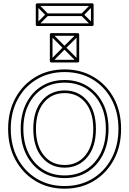

<svg xmlns="http://www.w3.org/2000/svg" viewBox="-20 -1119 780 1159"><path d="M370 -60Q296 -60 240 -95.5Q184 -131 152.5 -194Q121 -257 121 -341Q121 -341 121 -341Q121 -341 121 -341Q121 -425 152.5 -488Q184 -551 240 -585.5Q296 -620 370 -620Q370 -620 370 -620Q370 -620 370 -620Q444 -620 500 -585Q556 -550 587.5 -487.5Q619 -425 619 -341Q619 -341 619 -341Q619 -341 619 -341Q619 -257 587.5 -194Q556 -131 500 -95.5Q444 -60 370 -60Q370 -60 370 -60Q370 -60 370 -60ZM370 -44Q370 -44 370 -44Q370 -44 370 -44Q448 -44 507.5 -81Q567 -118 601 -185Q635 -252 635 -341Q635 -341 635 -341Q635 -341 635 -341Q635 -430 601 -496Q567 -562 507.5 -599Q448 -636 370 -636Q370 -636 370 -636Q370 -636 370 -636Q292 -636 232.5 -599.5Q173 -563 139 -496.5Q105 -430 105 -341Q105 -341 105 -341Q105 -341 105 -341Q105 -252 139 -185Q173 -118 232.5 -81Q292 -44 370 -44ZM370 -123Q292 -123 244.5 -181.5Q197 -240 197 -341Q197 -442 244.5 -499.5Q292 -557 370 -557Q448 -557 495.5 -499.5Q543 -442 543 -341Q543 -240 495.5 -181.5Q448 -123 370 -123ZM370 4Q275 4 201.5 -40.5Q128 -85 86.5 -163Q45 -241 45 -341Q45 -441 86.5 -518.5Q128 -596 201.5 -640Q275 -684 370 -684Q465 -684 538.5 -640Q612 -596 653.5 -518.5Q695 -441 695 -341Q695 -241 653.5 -163Q612 -85 538.5 -40.5Q465 4 370 4ZM370 -107Q454 -107 506.5 -169.5Q559 -232 559 -341Q559 -449 506.5 -511Q454 -573 370 -573Q286 -573 233.5 -511.5Q181 -450 181 -341Q181 -232 233.5 -169.5Q286 -107 370 -107ZM370 20Q469 20 546 -26.5Q623 -73 667 -154.5Q711 -236 711 -341Q711 -446 667 -527Q623 -608 546 -654Q469 -700 370 -700Q271 -700 194 -654Q117 -608 73 -527Q29 -446 29 -341Q29 -236 73 -154.5Q117 -73 194 -26.5Q271 20 370 20ZM295 -917 283 -905 363 -825Q363 -825 363 -825Q363 -825 363 -825L444 -744L456 -756L375 -837Q375 -837 375 -837Q375 -837 375 -837ZM456 -905 444 -917 363 -837Q363 -837 363 -837Q363 -837 363 -837L283 -756L295 -744L375 -825Q375 -825 375 -825Q375 -825 375 -825ZM458 -750V-911Q458 -914 455.5 -916.5Q453 -919 450 -919H289Q286 -919 283.5 -916.5Q281 -914 281 -911V-750Q281 -747 283.5 -744.5Q286 -742 289 -742H450Q453 -742 455.5 -744.5Q458 -747 458 -750ZM442 -750 450 -758H289L297 -750V-911L289 -903H450L442 -911ZM210 -1097 198 -1085 258 -1024Q260 -1022 260 -1030Q260 -1038 258 -1036L198 -976L210 -964L270 -1024Q272 -1026 272 -1029.5Q272 -1033 270 -1036ZM264 -1038V-1022H477V-1038ZM531 -964 543 -976 483 -1036Q481 -1038 481 -1030Q481 -1022 483 -1024L543 -1085L531 -1097L471 -1036Q469 -1033 469 -1029.5Q469 -1026 471 -1024ZM204 -962H537Q540 -962 542.5 -964.5Q545 -967 545 -970V-1091Q545 -1094 542.5 -1096.5Q540 -1099 537 -1099H204Q201 -1099 198.5 -1096.5Q196 -1094 196 -1091V-970Q196 -967 198.5 -964.5Q201 -962 204 -962ZM204 -978 212 -970V-1091L204 -1083H537L529 -1091V-970L537 -978Z"/></svg>

Font: Tilt Prism
Style: Regular
Weight: 400
Version: Version 1.000